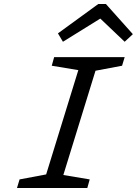

<svg xmlns="http://www.w3.org/2000/svg" viewBox="-20 -941 685 961"><path d="M65 0 78 -43 211 -68 372 -590 239 -612 251 -655H604L591 -612L458 -587L297 -65L429 -43L417 0ZM295 -732 270 -774 472 -921H510L645 -770L604 -732L482 -848Z"/></svg>

Font: Intel One Mono
Style: Italic
Weight: 400
Italic angle: -16°
Monospace: yes
Designer: Fred Shallcrass
Foundry: Frere-Jones Type LLC
Version: Version 1.400;hotconv 1.1.0;makeotfexe 2.6.0;FJTRelease1.4